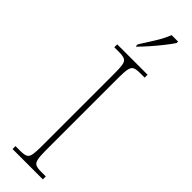

<svg xmlns="http://www.w3.org/2000/svg" viewBox="-314 -929 926 926"><g transform="rotate(45 149.5 -465.5)"><path d="M45 0V-20H79Q104 -20 116 -26Q128 -32 131.5 -51Q135 -70 135 -108V-606Q135 -645 131.5 -663.5Q128 -682 116 -688Q104 -694 79 -694H45V-714H252V-694H219Q194 -694 182.5 -688Q171 -682 167 -663.5Q163 -645 163 -606V-108Q163 -70 167 -51Q171 -32 182.5 -26Q194 -20 219 -20H252V0ZM115 -784Q137 -818 161.5 -857.5Q186 -897 199 -931H243V-921Q232 -904 210 -876Q188 -848 163 -819.5Q138 -791 118 -771H115Z"/></g></svg>

Font: Noto Serif Tamil SemiCondensed Thin
Style: Italic
Weight: 100
Width: 4
Italic angle: -12°
Designer: Indian Type Foundry, Tom Grace, and the Monotype Design Team
Foundry: Monotype Imaging Inc.
Version: Version 2.003; ttfautohint (v1.8.4.7-5d5b)